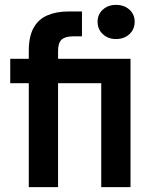

<svg xmlns="http://www.w3.org/2000/svg" viewBox="-20 -767 629 787"><path d="M98 0V-426H22V-526H98V-559Q98 -617 117.5 -652.5Q137 -688 174 -704Q211 -720 262 -720H316V-618H280Q247 -618 232.5 -604.5Q218 -591 218 -558V-526H515V0H395V-426H218V0ZM455 -607Q423 -607 401.5 -627Q380 -647 380 -678Q380 -708 401.5 -727.5Q423 -747 455 -747Q489 -747 510.5 -727.5Q532 -708 532 -678Q532 -647 510.5 -627Q489 -607 455 -607Z"/></svg>

Font: DM Sans 9pt SemiBold
Style: Regular
Weight: 600
Version: Version 4.004;gftools[0.9.30]